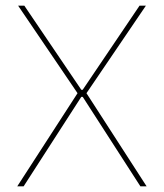

<svg xmlns="http://www.w3.org/2000/svg" viewBox="-20 -659 580 679"><path d="M41 0 256.5 -333V-326L44 -639H66L267.5 -341.5H272.5L473.5 -639H496L283.5 -326V-333L498.5 0H476.5L272.5 -316.5H267.5L63.5 0Z"/></svg>

Font: Anek Tamil Thin
Style: Regular
Weight: 250
Designer: Aadarsh Rajan (Tamil), Yesha Goshar (Latin)
Foundry: Ek Type
Version: Version 1.003